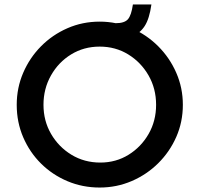

<svg xmlns="http://www.w3.org/2000/svg" viewBox="-20 -833 895 861"><path d="M55 -363Q55 -439 84 -506.5Q113 -574 164 -625.5Q215 -677 282.5 -706.5Q350 -736 427 -736Q503 -736 570.5 -706.5Q638 -677 689.5 -625.5Q741 -574 770.5 -506.5Q800 -439 800 -363Q800 -286 770.5 -219Q741 -152 689.5 -101Q638 -50 570.5 -21Q503 8 427 8Q350 8 282.5 -20.5Q215 -49 164 -99.5Q113 -150 84 -217.5Q55 -285 55 -363ZM175 -363Q175 -291 209 -232.5Q243 -174 300.5 -139Q358 -104 430 -104Q500 -104 556.5 -139Q613 -174 646.5 -232.5Q680 -291 680 -363Q680 -436 646 -495Q612 -554 555 -589Q498 -624 427 -624Q356 -624 299 -589Q242 -554 208.5 -494.5Q175 -435 175 -363ZM499 -729Q538 -729 553.5 -746.5Q569 -764 576 -813H659Q650 -749 629 -716.5Q608 -684 575.5 -672.5Q543 -661 499 -661Z"/></svg>

Font: Synthetic SemiBold
Style: Regular
Weight: 600
Designer: Santiago Orozco
Foundry: Typemade
Version: Version 2.000; ttfautohint (v1.8.4.7-5d5b)